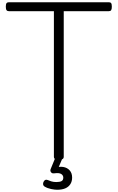

<svg xmlns="http://www.w3.org/2000/svg" viewBox="-20 -1415 1052 1717"><path d="M506 15Q462 15 462 -13V-1315H60Q45 -1315 38.5 -1324Q32 -1333 32 -1355Q32 -1378 38.5 -1386.5Q45 -1395 60 -1395H953Q968 -1395 974 -1386.5Q980 -1378 980 -1355Q980 -1333 974 -1324Q968 -1315 953 -1315H550V-13Q550 1 539 8Q528 15 506 15ZM491 282Q470 282 437.5 275.5Q405 269 378 253Q367 246 365.5 234.5Q364 223 369 212Q376 198 385 194Q394 190 407 195Q418 200 437.5 206.5Q457 213 484 213Q515 213 530.5 204.5Q546 196 546 173Q546 153 527.5 141Q509 129 465 135Q454 136 448 134Q442 132 436 125Q431 118 430.5 111Q430 104 433 97L478 -13H544L494 105L464 89Q509 72 545 78Q581 84 603 108.5Q625 133 625 173Q625 207 609 232Q593 257 563.5 269.5Q534 282 491 282Z"/></svg>

Font: Playwrite BE WAL
Style: Regular
Weight: 400
Designer: Veronika Burian, José Scaglione
Foundry: TypeTogether
Version: Version 1.002